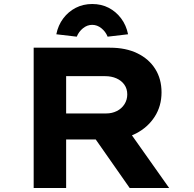

<svg xmlns="http://www.w3.org/2000/svg" viewBox="-20 -938 970 958"><path d="M148 0V-700H529Q608 -700 665.5 -672Q723 -644 754.5 -594Q786 -544 786 -477Q786 -409 752 -356Q718 -303 659.5 -272.5Q601 -242 529 -242H310V0ZM627 0 406 -316 583 -341 824 0ZM310 -372H511Q539 -372 563 -384Q587 -396 601 -418Q615 -440 615 -467Q615 -495 600.5 -515.5Q586 -536 561 -547Q536 -558 505 -558H310ZM363 -755 261 -767Q270 -812 295.5 -846Q321 -880 358 -899Q395 -918 440 -918Q486 -918 522.5 -899Q559 -880 584.5 -846Q610 -812 619 -767L517 -755Q507 -780 486 -797Q465 -814 440 -814Q415 -814 394 -797Q373 -780 363 -755Z"/></svg>

Font: Lexend Peta
Style: Bold
Weight: 700
Designer: Bonnie Shaver-Troup, Thomas Jockin
Foundry: Lexend
Version: Version 1.007